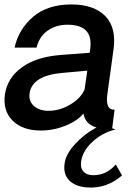

<svg xmlns="http://www.w3.org/2000/svg" viewBox="-23 -576 602 856"><path d="M493.2 157.2 521 206.1Q453.1 265.1 368.2 259.8Q314.9 256.8 286.4 229Q257.8 201.2 265.1 151.9Q271 110.8 311.5 66.4Q352.1 22 407.2 -7.8Q357.4 -22 349.1 -69.8Q321.3 -36.6 268.6 -15.4Q215.8 5.9 158.2 5.9Q78.1 5.9 33.4 -38.1Q-11.2 -82 -1 -155.8Q10.3 -230 75.7 -276.6Q141.1 -323.2 250 -331.1L377 -340.8L378.9 -356Q395 -465.8 277.8 -465.8Q227.1 -465.8 189.5 -439.5Q151.9 -413.1 140.1 -363.8H42Q60.1 -445.8 124.5 -501Q189 -556.2 294.9 -556.2Q396 -556.2 446.5 -504.2Q497.1 -452.1 482.9 -354L456.1 -159.2Q444.8 -85 487.8 -86.9L477.1 -3.9L492.2 1Q432.1 16.1 388.7 56.6Q345.2 97.2 338.9 143.1Q334 170.9 348.4 188Q362.8 205.1 393.1 205.1Q452.1 205.1 493.2 157.2ZM354 -176.8 366.2 -261.2 255.9 -251Q121.1 -239.7 108.9 -160.2Q104 -124 128.9 -103Q153.8 -82 192.9 -82Q243.7 -82 290.3 -109.9Q336.9 -137.7 354 -176.8Z"/></svg>

Font: Oakes Grotesk
Style: Medium Italic
Weight: 500
Designer: Samuel Oakes
Foundry: Samuel Oakes
Version: Version 1.0 | wf-rip DC20170320